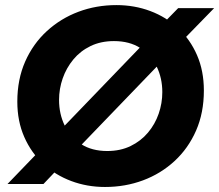

<svg xmlns="http://www.w3.org/2000/svg" viewBox="-20 -733 873 765"><path d="M275.3 -125.7 210.3 -204 565 -572.3 632.3 -496.3ZM10 0 145 -140 215.7 -65.7 153.3 0ZM700 -564 628.7 -638 690 -700.7H833.3ZM398.3 12Q327 12 263.8 -11.7Q200.7 -35.3 152.5 -79.8Q104.3 -124.3 76.7 -187.2Q49 -250 49 -328Q49 -416.7 80.3 -487.7Q111.7 -558.7 166.8 -609.2Q222 -659.7 292.8 -686.2Q363.7 -712.7 443.7 -712.7Q515.7 -712.7 578.8 -689Q642 -665.3 689.8 -620.7Q737.7 -576 765 -513.3Q792.3 -450.7 792.3 -372.3Q792.3 -283.7 761.3 -212.8Q730.3 -142 675.7 -91.5Q621 -41 550 -14.5Q479 12 398.3 12ZM407.3 -131.3Q459.7 -131.3 500.5 -151.2Q541.3 -171 569.5 -204.5Q597.7 -238 612.2 -279.8Q626.7 -321.7 626.7 -366Q626.7 -421.7 604.2 -468Q581.7 -514.3 538.8 -541.8Q496 -569.3 434 -569.3Q381.7 -569.3 340.8 -549.5Q300 -529.7 272.2 -496Q244.3 -462.3 229.8 -420.7Q215.3 -379 215.3 -334.7Q215.3 -279 237.8 -232.7Q260.3 -186.3 303.2 -158.8Q346 -131.3 407.3 -131.3Z"/></svg>

Font: MuseoModerno Thin
Style: Italic
Weight: 100
Italic angle: -9°
Designer: Pablo Cosgaya, Héctor Gatti, Marcela Romero, and the Authors of The MuseoModerno Project.
Foundry: Omnibus-Type Team
Version: Version 1.003